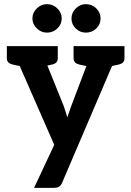

<svg xmlns="http://www.w3.org/2000/svg" viewBox="-20 -736 632 924"><path d="M144 168 241 -39 33 -514H144Q160 -514 168 -507Q176 -500 180 -490L287 -225Q291 -213 295.5 -199Q300 -185 304 -171Q306 -177 309.5 -187.5Q313 -198 317 -209Q321 -220 323 -226L423 -490Q427 -500 437 -507Q447 -514 458 -514H560L280 141Q275 154 266 161Q257 168 239 168ZM129 -481V-514H204V-481ZM406 -481V-514H480V-481ZM113 -514 100 -413 43 -425Q29 -428 21 -435Q13 -442 13 -456V-514ZM258 -514V-456Q258 -442 250.5 -435Q243 -428 229 -425L172 -413L159 -514ZM433 -514 421 -413 363 -425Q350 -428 342 -435Q334 -442 334 -456V-514ZM579 -514V-456Q579 -442 571.5 -435Q564 -428 550 -425L493 -413L480 -514ZM277 -647Q277 -619 256 -599Q235 -579 206 -579Q178 -579 157 -599.5Q136 -620 136 -647Q136 -675 157 -695.5Q178 -716 206 -716Q235 -716 256 -695.5Q277 -675 277 -647ZM464 -647Q464 -619 443.5 -599Q423 -579 393 -579Q365 -579 344.5 -599Q324 -619 324 -647Q324 -675 345 -695.5Q366 -716 393 -716Q423 -716 443.5 -695.5Q464 -675 464 -647Z"/></svg>

Font: Aleo
Style: Bold
Weight: 700
Designer: Alessio Laiso
Foundry: Alessio Laiso
Version: Version 2.001;gftools[0.9.29]